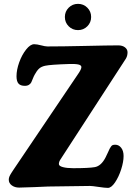

<svg xmlns="http://www.w3.org/2000/svg" viewBox="-20 -937 665 971"><path d="M327.4 -804Q308.1 -823.2 308.1 -851.1Q308.1 -878.9 327.4 -898.2Q346.7 -917.5 374.5 -917.5Q402.3 -917.5 421.6 -898.2Q440.9 -878.9 440.9 -851.1Q440.9 -823.2 421.6 -804Q402.3 -784.7 374.5 -784.7Q346.7 -784.7 327.4 -804ZM223.1 6.3Q206.5 6.8 153.3 9.3Q100.1 11.7 76.7 11.7Q54.7 11.7 39.6 0.5Q24.4 -10.7 24.4 -27.8Q24.4 -30.8 24.7 -33.2Q24.9 -35.6 25.9 -38.8Q26.9 -42 27.6 -44.2Q28.3 -46.4 30.3 -49.8Q32.2 -53.2 33.2 -55.2Q34.2 -57.1 36.9 -61.3Q39.6 -65.4 40.8 -67.4Q42 -69.3 45.2 -74.2Q48.3 -79.1 49.8 -81.1L378.4 -567.9Q391.6 -587.9 391.6 -597.7Q391.6 -607.4 376.5 -610.8Q361.3 -614.3 329.6 -613.3Q236.3 -610.4 208.5 -604.5Q188.5 -600.1 177.2 -589.6Q166 -579.1 155.8 -560.1Q151.4 -552.7 146.5 -540.3Q141.6 -527.8 138.4 -521Q135.3 -514.2 127 -508.5Q118.7 -502.9 105.5 -502.9Q83.5 -502.9 73.5 -514.4Q63.5 -525.9 63.5 -551.3Q63.5 -583.5 77.1 -621.6Q90.8 -659.7 112.1 -686.5Q133.3 -713.4 152.8 -713.4Q166.5 -713.4 187.5 -707.8Q208.5 -702.1 220.2 -702.1Q294.4 -702.1 403.8 -704.6Q531.2 -707.5 578.1 -707.5Q599.1 -707.5 612.1 -697.5Q625 -687.5 625 -672.4Q625 -654.8 616.7 -640.6L285.6 -130.4Q277.8 -118.7 277.8 -107.4Q277.8 -97.2 298.3 -91.8Q318.8 -86.4 350.1 -86.4Q428.7 -86.4 459.5 -91.8Q491.7 -97.7 513.7 -140.6Q519.5 -151.9 525.6 -165.5Q531.7 -179.2 534.4 -184.6Q537.1 -189.9 541.3 -195.8Q545.4 -201.7 550.3 -203.4Q555.2 -205.1 563 -205.1Q580.6 -205.1 592.8 -189.7Q605 -174.3 605 -147.9Q605 -118.7 592.8 -80.6Q580.6 -42.5 561.8 -14.6Q543 13.2 525.9 13.2Q510.7 13.2 478.5 8.3Q446.3 3.4 435.1 3.4Q388.2 3.4 223.1 6.3Z"/></svg>

Font: Cooper*
Style: Bold Italic
Weight: 700
Italic angle: -7°
Designer: Owen Earl
Foundry: indestructible type*
Version: Version 0.001